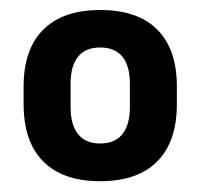

<svg xmlns="http://www.w3.org/2000/svg" viewBox="-20 -666 390 374"><path d="M175 -313Q102.5 -313 64.2 -351.5Q26 -390 26 -463V-497.5Q26 -570 64.2 -608.2Q102.5 -646.5 175 -646.5Q248.5 -646.5 286.5 -608.2Q324.5 -570 324.5 -497.5V-463Q324.5 -390 286.2 -351.5Q248 -313 175 -313ZM175 -386.5Q204 -386.5 218.5 -404.8Q233 -423 233 -457.5V-503Q233 -537.5 218.5 -555.5Q204 -573.5 175 -573.5Q146.5 -573.5 132 -555.5Q117.5 -537.5 117.5 -503V-457.5Q117.5 -423 132 -404.8Q146.5 -386.5 175 -386.5Z"/></svg>

Font: Anek Gurmukhi Medium SemiBold
Style: Regular
Weight: 600
Version: Version 1.003